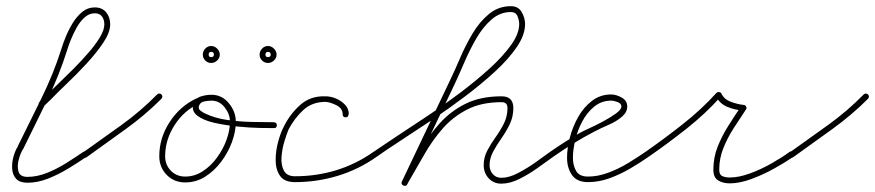

<svg xmlns="http://www.w3.org/2000/svg" viewBox="-20 -577 2835 622"><path d="M122 -233Q115 -227 108 -233Q102 -240 108 -247Q115 -253 121 -258.5Q127 -264 133 -271Q146 -284 168.5 -305.5Q191 -327 217 -353Q243 -379 266 -405.5Q289 -432 303.5 -456Q318 -480 318 -498Q318 -513 310.5 -523.5Q303 -534 287 -534Q269 -534 254 -520.5Q239 -507 228 -487Q217 -467 209 -447Q201 -427 197 -413Q171 -331 132 -251Q93 -171 55 -94Q55 -94 54 -93Q54 -93 54 -93Q46 -80 40.5 -59Q35 -38 40 -21Q45 -4 69 -4Q100 -4 132.5 -17Q165 -30 195 -49Q225 -68 250 -85Q250 -85 250 -85Q250 -85 250 -85Q257 -90 263 -82Q268 -75 260 -69Q234 -51 202 -31.5Q170 -12 136 1.5Q102 15 69 15Q44 15 32.5 2.5Q21 -10 19.5 -29.5Q18 -49 23.5 -69Q29 -89 38 -103Q38 -103 38 -103Q37 -102 37 -102Q75 -179 114 -258Q153 -337 179 -419Q184 -436 193.5 -459Q203 -482 216 -503Q229 -524 246.5 -538.5Q264 -553 287 -553Q311 -553 324 -537Q337 -521 337 -498Q337 -472 314.5 -438.5Q292 -405 260 -370.5Q228 -336 196.5 -306Q165 -276 147 -257Q141 -251 134.5 -245Q128 -239 122 -233Q122 -233 122 -233Q122 -233 122 -233Z M247 -70Q242 -78 249 -83Q311 -127 373.5 -172Q436 -217 489 -271Q489 -271 489 -271Q489 -271 489 -271Q496 -277 503 -271Q509 -264 503 -257Q449 -203 385.5 -157.5Q322 -112 261 -68Q253 -62 247 -70Z M629 -253Q633 -245 624 -241Q576 -219 545.5 -171.5Q515 -124 515 -71Q515 -43 533.5 -24Q552 -5 580 -5Q610 -5 636.5 -22Q663 -39 683 -66.5Q703 -94 714 -124.5Q725 -155 725 -183Q725 -207 708 -229Q691 -251 665 -251Q655 -251 642 -248.5Q629 -246 625 -235Q625 -235 625 -235Q625 -235 625 -235Q621 -225 629.5 -218.5Q638 -212 645 -209Q677 -194 715.5 -188.5Q754 -183 793.5 -182Q833 -181 867 -181Q867 -181 867 -181Q867 -181 867 -181Q877 -180 877 -171Q876 -161 867 -162Q855 -162 823 -162.5Q791 -163 751 -167Q711 -171 675 -179Q639 -187 619 -202.5Q599 -218 607 -241Q607 -241 607 -241Q607 -241 607 -241Q613 -259 630.5 -264.5Q648 -270 665 -270Q699 -270 721.5 -242.5Q744 -215 744 -183Q744 -151 731.5 -117Q719 -83 696.5 -53Q674 -23 644.5 -4.5Q615 14 580 14Q544 14 520 -10.5Q496 -35 496 -71Q496 -130 529.5 -181.5Q563 -233 616 -258Q625 -262 629 -253Z M857 -400Q857 -409 848 -409Q840 -409 840 -400Q840 -392 848 -392Q857 -392 857 -400ZM821 -400Q821 -411 829 -419.5Q837 -428 848 -428Q859 -428 867.5 -419.5Q876 -411 876 -400Q876 -389 867.5 -381Q859 -373 848 -373Q837 -373 829 -381Q821 -389 821 -400ZM673 -400Q673 -409 664 -409Q656 -409 656 -400Q656 -392 664 -392Q673 -392 673 -400ZM637 -400Q637 -411 645 -419.5Q653 -428 664 -428Q675 -428 683.5 -419.5Q692 -411 692 -400Q692 -389 683.5 -381Q675 -373 664 -373Q653 -373 645 -381Q637 -389 637 -400Z M1110 -207H1109Q1109 -197 1100 -197Q1090 -197 1090 -207Q1090 -226 1070 -236Q1050 -246 1035 -247Q991 -247 962.5 -220.5Q934 -194 915 -158Q909 -144 901.5 -119.5Q894 -95 892 -69Q890 -43 899.5 -24.5Q909 -6 936 -6Q1005 -6 1069 -25.5Q1133 -45 1190 -85Q1190 -85 1190 -85Q1190 -85 1190 -85Q1197 -90 1203 -82Q1208 -75 1200 -69Q1142 -28 1074.5 -7.5Q1007 13 936 13Q901 13 887 -7.5Q873 -28 873 -58Q873 -88 881 -117.5Q889 -147 899 -166Q919 -207 952.5 -237Q986 -267 1035 -265Q1051 -265 1068 -258Q1085 -251 1097.5 -238Q1110 -225 1110 -207Q1110 -207 1110 -207Q1110 -207 1110 -207Z M1200 -69Q1193 -64 1187 -72Q1182 -79 1190 -85Q1219 -105 1264.5 -135Q1310 -165 1363.5 -200.5Q1417 -236 1469.5 -275.5Q1522 -315 1565.5 -354.5Q1609 -394 1635.5 -431Q1662 -468 1662 -499Q1662 -511 1656.5 -524.5Q1651 -538 1635 -538Q1600 -538 1572 -513.5Q1544 -489 1522.5 -451.5Q1501 -414 1484.5 -375.5Q1468 -337 1455 -309Q1455 -309 1455 -309Q1455 -309 1455 -309Q1455 -309 1455 -309Q1416 -227 1377 -145Q1338 -63 1300 19Q1300 19 1300 19Q1300 19 1300 19Q1296 28 1287 24Q1278 20 1282 11Q1321 -71 1360 -153Q1399 -235 1438 -317Q1438 -317 1438 -317Q1438 -317 1438 -317Q1438 -317 1438 -317Q1438 -317 1438 -317Q1453 -348 1470.5 -389Q1488 -430 1511 -468.5Q1534 -507 1564.5 -532Q1595 -557 1635 -557Q1659 -557 1670 -538Q1681 -519 1681 -499Q1681 -464 1654.5 -425Q1628 -386 1584 -345.5Q1540 -305 1487 -265Q1434 -225 1379.5 -188.5Q1325 -152 1278 -121.5Q1231 -91 1200 -69Q1200 -69 1200 -69Q1200 -69 1200 -69ZM1286 23Q1278 19 1283 10Q1312 -40 1340.5 -89Q1369 -138 1404.5 -177.5Q1440 -217 1488.5 -241Q1537 -265 1605 -265Q1643 -265 1643 -227Q1643 -199 1631.5 -175Q1620 -151 1604.5 -129Q1589 -107 1577.5 -85.5Q1566 -64 1566 -42Q1566 -25 1576.5 -13Q1587 -1 1604 -1Q1629 -1 1658.5 -16.5Q1688 -32 1715.5 -51.5Q1743 -71 1762 -85Q1762 -85 1762 -85Q1762 -85 1762 -85Q1769 -90 1775 -82Q1780 -75 1772 -69Q1751 -54 1722.5 -33.5Q1694 -13 1663 2.5Q1632 18 1604 18Q1579 18 1563 0.5Q1547 -17 1547 -42Q1547 -67 1558.5 -89Q1570 -111 1585.5 -132.5Q1601 -154 1612.5 -177Q1624 -200 1624 -227Q1624 -246 1605 -246Q1540 -246 1494 -222.5Q1448 -199 1414.5 -161Q1381 -123 1354 -75.5Q1327 -28 1299 20Q1295 28 1286 23Z M1772 -69Q1765 -64 1759 -72Q1754 -79 1762 -85Q1785 -101 1808.5 -116Q1832 -131 1856 -145Q1864 -150 1886 -160Q1908 -170 1932.5 -183Q1957 -196 1975 -209Q1993 -222 1993 -232Q1993 -242 1980.5 -246.5Q1968 -251 1960 -251Q1929 -251 1905.5 -232Q1882 -213 1866.5 -184Q1851 -155 1843.5 -123Q1836 -91 1836 -66Q1836 -41 1846.5 -23Q1857 -5 1885 -5Q1917 -5 1950.5 -17.5Q1984 -30 2014.5 -48.5Q2045 -67 2071 -85Q2071 -85 2071 -85Q2071 -85 2071 -85Q2078 -90 2084 -82Q2089 -75 2081 -69Q2054 -50 2021.5 -31Q1989 -12 1954.5 0.5Q1920 13 1885 13Q1849 13 1833 -10Q1817 -33 1817 -66Q1817 -96 1826 -131Q1835 -166 1853 -198Q1871 -230 1898 -250.5Q1925 -271 1960 -271Q1976 -271 1994 -261Q2012 -251 2012 -232Q2012 -214 1996 -200Q1978 -184 1952.5 -173Q1927 -162 1906 -151Q1871 -133 1838 -112.5Q1805 -92 1772 -69Q1772 -69 1772 -69Q1772 -69 1772 -69Z M2068 -72Q2063 -79 2071 -85Q2130 -126 2191 -174Q2252 -222 2301 -276Q2304 -279 2309 -279Q2315 -278 2317 -274Q2326 -255 2348 -247Q2370 -239 2390 -237Q2394 -237 2397 -232Q2400 -227 2397 -223Q2377 -193 2357 -162Q2337 -131 2323.5 -97.5Q2310 -64 2310 -27Q2310 -11 2320 -6.5Q2330 -2 2344 -2Q2374 -2 2410.5 -15.5Q2447 -29 2481 -48.5Q2515 -68 2538 -85Q2538 -85 2538 -85Q2538 -85 2538 -85Q2546 -90 2552 -83Q2557 -75 2550 -69Q2524 -51 2488 -31Q2452 -11 2414 3Q2376 17 2344 17Q2322 17 2306.5 7.5Q2291 -2 2291 -27Q2291 -67 2305 -102Q2319 -137 2339.5 -169.5Q2360 -202 2381 -233Q2384 -237 2388 -228Q2393 -218 2388 -219Q2363 -220 2337 -230.5Q2311 -241 2299 -266Q2298 -270 2308 -268Q2318 -267 2315 -264Q2266 -209 2204 -160Q2142 -111 2081 -69Q2074 -64 2068 -72Z M2536 -70Q2531 -78 2538 -83Q2600 -127 2662.5 -172Q2725 -217 2778 -271Q2778 -271 2778 -271Q2778 -271 2778 -271Q2785 -277 2792 -271Q2798 -264 2792 -257Q2738 -203 2674.5 -157.5Q2611 -112 2550 -68Q2542 -62 2536 -70Z"/></svg>

Font: FRB American Cursive Guidelines Arrows Extralight
Style: Italic
Weight: 200
Italic angle: -25°
Version: Version 2.0;Modular Font Editor K font №1